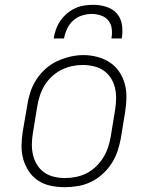

<svg xmlns="http://www.w3.org/2000/svg" viewBox="-20 -770 640 798"><path d="M248 8Q219 8 190.5 2Q162 -4 138.5 -19.5Q115 -35 99.5 -58.5Q84 -82 76.5 -109Q69 -136 69.5 -166Q70 -196 75 -226L94 -336Q98 -363 107 -389.5Q116 -416 132 -440.5Q148 -465 170 -484.5Q192 -504 218 -516Q244 -528 271.5 -534.5Q299 -541 327 -541Q356 -541 384.5 -533.5Q413 -526 436.5 -510.5Q460 -495 475.5 -472Q491 -449 498.5 -421.5Q506 -394 505.5 -364Q505 -334 500 -304L482 -194Q477 -167 468 -140.5Q459 -114 443 -89.5Q427 -65 405 -45.5Q383 -26 357 -13.5Q331 -1 303 3.5Q275 8 248 8ZM249 -30Q272 -30 295 -34.5Q318 -39 339 -49.5Q360 -60 378 -77Q396 -94 408.5 -114Q421 -134 428.5 -156Q436 -178 440 -201L458 -311Q462 -334 462.5 -358Q463 -382 458 -404Q453 -426 441 -445Q429 -464 411 -476.5Q393 -489 370 -494.5Q347 -500 323 -500Q301 -500 278.5 -495Q256 -490 235 -479.5Q214 -469 196 -452.5Q178 -436 165.5 -415.5Q153 -395 146 -373.5Q139 -352 135 -329L117 -219Q113 -196 112.5 -172.5Q112 -149 117 -127Q122 -105 133.5 -86Q145 -67 163 -54Q181 -41 203.5 -35.5Q226 -30 249 -30ZM203 -610Q206 -629 212.5 -647.5Q219 -666 230.5 -683Q242 -700 258 -713.5Q274 -727 292 -735.5Q310 -744 329.5 -747Q349 -750 368 -750Q396 -750 422.5 -741.5Q449 -733 466 -713.5Q483 -694 487 -666Q491 -638 486 -610H443Q447 -630 444.5 -650Q442 -670 430.5 -684.5Q419 -699 400 -705.5Q381 -712 362 -712Q341 -712 320.5 -705.5Q300 -699 284 -684.5Q268 -670 259 -650.5Q250 -631 246 -610Z"/></svg>

Font: Iosevka Curly Slab XLtExObl
Style: Regular
Weight: 200
Width: 7
Italic angle: -9°
Monospace: yes
Designer: Belleve Invis
Foundry: Belleve Invis
Version: Version 11.0.0; ttfautohint (v1.8.3)